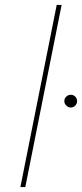

<svg xmlns="http://www.w3.org/2000/svg" viewBox="-20 -762 334 782"><path d="M63 0 211 -742H231L83 0ZM268 -324Q258 -324 250 -332Q242 -340 242 -350Q242 -361 250 -368.5Q258 -376 268 -376Q279 -376 286.5 -368.5Q294 -361 294 -350Q294 -340 286.5 -332Q279 -324 268 -324Z"/></svg>

Font: Montserrat Thin
Style: Italic
Weight: 100
Italic angle: -11.3°
Designer: Julieta Ulanovsky
Foundry: Julieta Ulanovsky
Version: Version 9.000; ttfautohint (v1.8.4.7-5d5b)